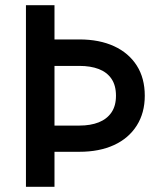

<svg xmlns="http://www.w3.org/2000/svg" viewBox="-20 -720 615 740"><path d="M80 -700V0H190V-700ZM146 -466H286Q329 -466 360.5 -454Q392 -442 409.5 -416.5Q427 -391 427 -351Q427 -312 409.5 -286.5Q392 -261 360.5 -248.5Q329 -236 286 -236H146V-135H286Q363 -135 419.5 -161Q476 -187 507 -236Q538 -285 538 -351Q538 -419 507 -467.5Q476 -516 419.5 -542Q363 -568 286 -568H146Z"/></svg>

Font: Jost Medium
Style: Regular
Weight: 500
Version: Version 3.710